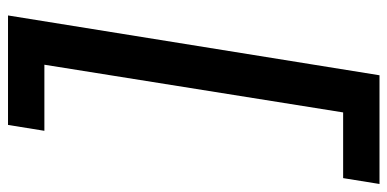

<svg xmlns="http://www.w3.org/2000/svg" viewBox="-322 -510 990 491"><g transform="rotate(-90 173.5 -265.0)"><path d="M-37 117H131L253 -647H84L99 -740H379L226 210H-52Z"/></g></svg>

Font: Georama Extended SemiBold
Style: Italic
Weight: 600
Width: 7
Italic angle: -9°
Designer: Jean-Baptiste Levee
Foundry: Production Type
Version: Version 1.000